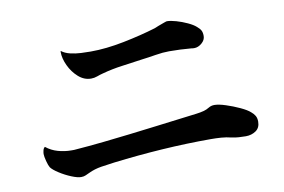

<svg xmlns="http://www.w3.org/2000/svg" viewBox="-63 -747 1127 762"><g transform="rotate(-10 500.0 -366.0)"><path d="M937 -186Q937 -161 919.5 -149Q902 -137 879 -137Q865 -137 850.5 -138Q836 -139 822 -142Q802 -147 781.5 -148.5Q761 -150 740 -150Q642 -150 543 -143.5Q444 -137 346 -125Q321 -122 293 -117.5Q265 -113 242 -102Q233 -98 225.5 -94.5Q218 -91 207 -91Q193 -91 168.5 -101Q144 -111 121.5 -125.5Q99 -140 91 -151Q86 -159 81 -178Q76 -197 76 -207Q76 -212 78 -221Q80 -230 86 -234Q107 -217 133.5 -209.5Q160 -202 187 -202Q190 -202 192.5 -202Q195 -202 198 -202Q228 -204 258.5 -207Q289 -210 319 -213Q372 -219 425.5 -225Q479 -231 532 -238Q566 -242 600 -246.5Q634 -251 668 -255Q683 -257 700 -259Q717 -261 732 -265Q743 -268 753.5 -274.5Q764 -281 777 -281Q794 -281 822 -272Q850 -263 877 -250.5Q904 -238 916 -227Q926 -219 931.5 -209.5Q937 -200 937 -186ZM783 -558Q783 -542 768.5 -529.5Q754 -517 738 -517Q731 -517 727 -518Q705 -520 682 -521Q659 -522 637 -522Q612 -522 582 -517Q552 -512 527 -509Q487 -503 445 -497.5Q403 -492 363 -481Q351 -478 339 -473.5Q327 -469 314 -469Q286 -469 263 -489.5Q240 -510 226.5 -539Q213 -568 213 -593Q213 -597 214 -598Q228 -587 249 -582Q270 -577 292 -576Q314 -575 331 -575Q393 -575 465.5 -589.5Q538 -604 597 -622Q601 -624 613 -628.5Q625 -633 636 -637Q647 -641 649 -641Q664 -641 686.5 -634.5Q709 -628 730.5 -618Q752 -608 763 -598Q774 -589 778.5 -580.5Q783 -572 783 -558Z"/></g></svg>

Font: Kaisei Tokumin
Style: Bold
Weight: 700
Designer: Font-Kai, 金井和夫
Foundry: KAZUO KANAI
Version: Version 5.003